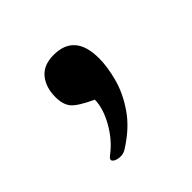

<svg xmlns="http://www.w3.org/2000/svg" viewBox="-76 -159 345 345"><g transform="rotate(-45 97.0 14.0)"><path d="M95.3 -92.8Q69.7 -92.8 56.8 -77.2Q44 -61.6 44 -36.7Q44 -17.6 52.8 -7.3Q61.6 2.9 90.9 16.5Q90.6 38.5 75.9 64.4Q61.2 90.2 39.6 106.3Q31.9 112.2 35.9 116.4Q40 120.6 49 121.4Q57.9 122.1 64.9 117.7Q98.3 96.8 116.4 70.6Q134.6 44.4 141.7 17.6Q148.9 -9.2 148.9 -30.8Q148.9 -92.8 95.3 -92.8Z"/></g></svg>

Font: Parastoo
Style: Regular
Weight: 400
Foundry: Saber Rastikerdar (saber.rastikerdar@gmail.com)
Version: Version 3.000